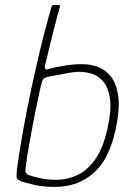

<svg xmlns="http://www.w3.org/2000/svg" viewBox="-20 -728 523 754"><path d="M197 6Q147 6 110.5 -3Q74 -12 68 -14Q56 -19 50.5 -23Q45 -27 45 -36Q45 -45 47 -66Q49 -83 54.5 -119Q60 -155 68 -200Q76 -245 84 -287Q103 -385 128 -492Q153 -599 182 -701Q183 -703 184.5 -705.5Q186 -708 190 -708H211Q216 -708 215.5 -705Q215 -702 215 -700Q211 -685 203.5 -658.5Q196 -632 188.5 -601Q181 -570 174 -541.5Q167 -513 162.5 -494Q158 -475 157 -472Q155 -462 158 -457.5Q161 -453 171 -457Q191 -463 228.5 -469.5Q266 -476 303 -476Q335 -476 365 -465Q395 -454 416.5 -426Q438 -398 444.5 -349Q451 -300 435 -224Q410 -103 347.5 -48.5Q285 6 197 6ZM201 -22Q246 -22 286 -41.5Q326 -61 356.5 -106Q387 -151 403 -228Q418 -297 412 -339.5Q406 -382 387.5 -405.5Q369 -429 343 -437.5Q317 -446 291 -446Q275 -446 248.5 -441.5Q222 -437 198.5 -432Q175 -427 167 -426Q161 -425 154.5 -421Q148 -417 145 -407Q141 -394 133 -357.5Q125 -321 115 -270.5Q105 -220 95.5 -166Q86 -112 80 -65Q79 -54 82 -49Q85 -44 91 -41Q108 -35 136.5 -28.5Q165 -22 201 -22Z"/></svg>

Font: Glory Thin
Style: Italic
Weight: 100
Italic angle: -12°
Designer: Robert Leuschke
Foundry: Robert Leuschke
Version: Version 1.011